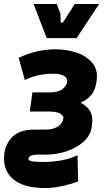

<svg xmlns="http://www.w3.org/2000/svg" viewBox="-46 -770 527 966"><path d="M189 -578 123 -750H240L258 -700L259 -663Q259 -657 264.5 -656Q270 -655 274 -662L330 -750H453L339 -578ZM179 176Q70 176 17.5 129Q-35 82 -24 0Q-17 -49 19 -83.5Q55 -118 128 -118H184Q220 -118 244.5 -133Q269 -148 273 -176Q275 -184 259.5 -196.5Q244 -209 197 -209H104L117 -305H203Q247 -305 268 -321.5Q289 -338 292 -360Q294 -377 276.5 -388Q259 -399 221 -399Q185 -399 149.5 -392Q114 -385 79 -367L48 -479Q97 -502 142.5 -512Q188 -522 234 -522Q290 -522 340 -505Q390 -488 419 -453Q448 -418 440 -363Q434 -317 414 -293Q394 -269 359 -253Q386 -242 405 -214.5Q424 -187 416 -134Q410 -89 375 -57.5Q340 -26 289.5 -9Q239 8 183 8H141Q125 8 112 12Q99 16 97 30Q96 36 110.5 40.5Q125 45 174 45Q214 45 259 37.5Q304 30 344 11L347 143Q316 155 270 165.5Q224 176 179 176Z"/></svg>

Font: Finlandica
Style: Bold Italic
Weight: 700
Italic angle: -8°
Designer: Niklas Ekholm, Juho Hiilivirta, Jaakko Suomalainen
Foundry: Helsinki Type Studio
Version: Version 1.064; ttfautohint (v1.8.4.7-5d5b)